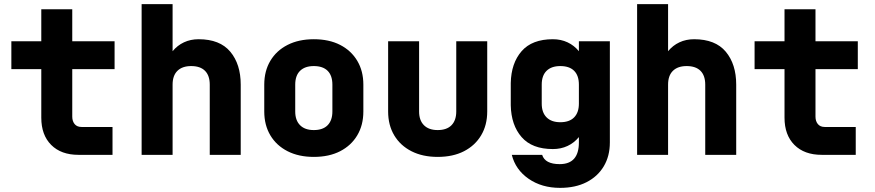

<svg xmlns="http://www.w3.org/2000/svg" viewBox="-20 -750 4240 930"><path d="M360 0Q276 0 228 -48Q180 -96 180 -180V-415H35V-550H180V-705H330V-550H535V-415H330V-185Q330 -163 341.5 -149Q353 -135 375 -135H525V0Z M666 0V-730H816V-502Q839 -530 871 -545Q903 -560 942 -560Q1045 -560 1095.5 -499.5Q1146 -439 1146 -340V0H996V-340Q996 -384 973 -407Q950 -430 906 -430Q863 -430 839.5 -407Q816 -384 816 -340V0Z M1500 10Q1427 10 1373 -17.5Q1319 -45 1289.5 -94.5Q1260 -144 1260 -210V-340Q1260 -406 1289.5 -455.5Q1319 -505 1373 -532.5Q1427 -560 1500 -560Q1574 -560 1627.5 -532.5Q1681 -505 1710.5 -455.5Q1740 -406 1740 -340V-210Q1740 -144 1710.5 -94.5Q1681 -45 1627.5 -17.5Q1574 10 1500 10ZM1500 -120Q1544 -120 1567 -143.5Q1590 -167 1590 -210V-340Q1590 -384 1567 -407Q1544 -430 1500 -430Q1457 -430 1433.5 -407Q1410 -384 1410 -340V-210Q1410 -167 1433.5 -143.5Q1457 -120 1500 -120Z M2100 10Q2027 10 1973 -17.5Q1919 -45 1889.5 -94.5Q1860 -144 1860 -210V-550H2010V-210Q2010 -167 2033.5 -143.5Q2057 -120 2100 -120Q2144 -120 2167 -143.5Q2190 -167 2190 -210V-550H2340V-210Q2340 -144 2310.5 -94.5Q2281 -45 2227.5 -17.5Q2174 10 2100 10Z M2693 160Q2604 160 2540.5 116Q2477 72 2459 0H2606Q2620 45 2691 45Q2784 45 2784 -60V-86Q2761 -58 2729 -43Q2697 -28 2658 -28Q2557 -28 2506.5 -86Q2456 -144 2454 -240V-348Q2456 -444 2506.5 -502Q2557 -560 2658 -560Q2697 -560 2729 -545Q2761 -530 2784 -502V-550H2934V-60Q2934 6 2904.5 55.5Q2875 105 2821 132.5Q2767 160 2693 160ZM2604 -248Q2604 -205 2627.5 -181.5Q2651 -158 2694 -158Q2738 -158 2761 -181.5Q2784 -205 2784 -248V-340Q2784 -384 2761 -407Q2738 -430 2694 -430Q2651 -430 2627.5 -407Q2604 -384 2604 -340Z M3066 0V-730H3216V-502Q3239 -530 3271 -545Q3303 -560 3342 -560Q3445 -560 3495.5 -499.5Q3546 -439 3546 -340V0H3396V-340Q3396 -384 3373 -407Q3350 -430 3306 -430Q3263 -430 3239.5 -407Q3216 -384 3216 -340V0Z M3960 0Q3876 0 3828 -48Q3780 -96 3780 -180V-415H3635V-550H3780V-705H3930V-550H4135V-415H3930V-185Q3930 -163 3941.5 -149Q3953 -135 3975 -135H4125V0Z"/></svg>

Font: Tiny ExtraBold
Style: Regular
Weight: 800
Designer: Philipp Nurullin, Konstantin Bulenkov
Foundry: JetBrains
Version: Version 2.251; ttfautohint (v1.8.4.7-5d5b)